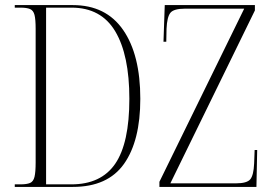

<svg xmlns="http://www.w3.org/2000/svg" viewBox="-20 -734 1063 754"><path d="M38 0V-10H60Q85 -10 98 -15.5Q111 -21 115.5 -39.5Q120 -58 120 -96V-621Q120 -658 115.5 -675.5Q111 -693 98 -698.5Q85 -704 60 -704H38V-714H266Q396 -714 463.5 -616.5Q531 -519 531 -346Q531 -181 467 -90.5Q403 0 266 0ZM260 -10Q377 -10 432.5 -91Q488 -172 488 -346Q488 -518 432.5 -611Q377 -704 261 -704H161V-10ZM606 0V-20L939 -700H707Q662 -700 649 -683.5Q636 -667 634 -621L633 -570H622L627 -714H981V-693L649 -14H906Q950 -14 963 -30Q976 -46 978 -92L980 -145H990L987 0Z"/></svg>

Font: Noto Serif Display Condensed ExtraLight
Style: Regular
Weight: 200
Width: 3
Designer: Monotype Design Team
Foundry: Monotype Imaging Inc.
Version: Version 2.009